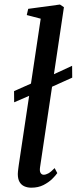

<svg xmlns="http://www.w3.org/2000/svg" viewBox="-20 -838 346 868"><path d="M44 -375.5 43.5 -426 144.5 -471 187 -485.5 306 -540.5 306.5 -487 184.5 -432 140 -417ZM161 -81.5Q158.5 -64.5 163.5 -56.2Q168.5 -48 177.5 -48Q187 -48 198.5 -54.2Q210 -60.5 227 -78L239 -55.5Q231.5 -44.5 215.8 -29Q200 -13.5 176.5 -1.5Q153 10.5 121.5 10.5Q104 10.5 90 4.2Q76 -2 68.2 -15.8Q60.5 -29.5 60.5 -51.5Q60.5 -56 61.2 -63Q62 -70 63 -78.2Q64 -86.5 65 -93L164 -753.5L101 -770L107.5 -798L251 -817.5L269 -805.5Z"/></svg>

Font: Merriweather 60pt
Style: Italic
Weight: 400
Italic angle: -7.8°
Version: Version 2.101